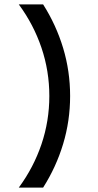

<svg xmlns="http://www.w3.org/2000/svg" viewBox="-20 -795 441 868"><path d="M175 -775H65Q132 -684 167.5 -579Q203 -474 203 -361Q203 -248 167.5 -143Q132 -38 65 53H175Q234 -40 265.5 -144.5Q297 -249 297 -361Q297 -473 265.5 -577.5Q234 -682 175 -775Z"/></svg>

Font: SUIT SemiBold
Style: Regular
Weight: 600
Designer: Sunn Youn; Korean Glyphs from Source Han Sans (Sandoll Communications; Soo-young Jang, Joo-yeon Kang)
Foundry: Sunn
Version: Version 1.140